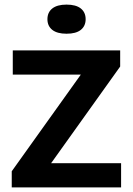

<svg xmlns="http://www.w3.org/2000/svg" viewBox="-20 -814 578 834"><path d="M31 0V-70L347.5 -513L349.5 -490H35.5V-595H502V-525L185.5 -82L183 -105H506V0ZM269 -667.5Q228.5 -667.5 207.2 -684.2Q186 -701 186 -730.5Q186 -760.5 207.2 -777.2Q228.5 -794 269 -794Q310 -794 331 -777.2Q352 -760.5 352 -730.5Q352 -701 331 -684.2Q310 -667.5 269 -667.5Z"/></svg>

Font: Encode Sans SC Condensed Thin SemiBold
Style: Regular
Weight: 600
Version: Version 3.002